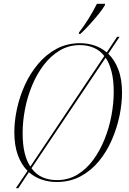

<svg xmlns="http://www.w3.org/2000/svg" viewBox="-20 -954 685 1018"><path d="M64 44 126 -48Q93 -81 74.5 -132Q56 -183 56 -254Q56 -312 70 -377Q84 -442 112 -503.5Q140 -565 182 -615Q224 -665 279.5 -695Q335 -725 405 -725Q444 -725 480.5 -713Q517 -701 546 -676L601 -759H614L554 -669Q587 -638 607 -586.5Q627 -535 627 -463Q627 -404 613.5 -339.5Q600 -275 573 -212.5Q546 -150 504.5 -99.5Q463 -49 407 -19Q351 11 280 11Q238 11 200.5 -2Q163 -15 133 -41L77 44ZM100 -249Q100 -188 110.5 -144Q121 -100 141 -71L533 -657Q510 -687 476.5 -701Q443 -715 404 -715Q345 -715 297 -686.5Q249 -658 212 -609.5Q175 -561 150 -500.5Q125 -440 112.5 -375Q100 -310 100 -249ZM281 1Q342 1 390 -28Q438 -57 474 -106Q510 -155 534.5 -216Q559 -277 571 -342Q583 -407 583 -467Q583 -529 571.5 -574Q560 -619 540 -648L147 -62Q172 -28 206.5 -13.5Q241 1 281 1ZM399 -782Q424 -814 449 -854Q474 -894 494 -934H537L536 -926Q523 -904 501 -877Q479 -850 454 -822.5Q429 -795 406 -774H398Z"/></svg>

Font: Noto Serif Display SemiCondensed ExtraLight
Style: Italic
Weight: 200
Width: 4
Italic angle: -12°
Designer: Monotype Design Team
Foundry: Monotype Imaging Inc.
Version: Version 2.009